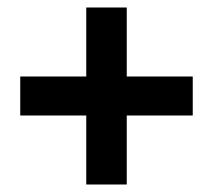

<svg xmlns="http://www.w3.org/2000/svg" viewBox="-20 -586 568 512"><path d="M210 -94V-278H34V-382H210V-566H318V-382H494V-278H318V-94Z"/></svg>

Font: Font
Style: ¶
Weight: 700
Designer: Paul D. Hunt
Foundry: Adobe Systems Incorporated
Version: Version 3.000